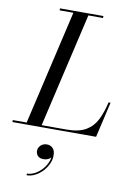

<svg xmlns="http://www.w3.org/2000/svg" viewBox="-156 -818 833 1198"><g transform="rotate(10 261.0 -219.0)"><path d="M40 0 214 -750H309L135 0ZM-45 0V-12.5H295Q373.5 -12.5 418.2 -39.2Q463 -66 486.5 -113.8Q510 -161.5 524.5 -225H537L485 0ZM124 -737.5V-750H399V-737.5ZM99.5 311.5V301Q124.5 301 149.5 287.8Q174.5 274.5 194.5 252.2Q214.5 230 225.2 203Q236 176 232.5 149H242.5Q242.5 162 234.8 172.5Q227 183 214 188.8Q201 194.5 187 194.5Q161 194.5 149 181.2Q137 168 137 149.5Q137 136.5 144 125.2Q151 114 163.2 107Q175.5 100 190.5 100Q214 100 229 115Q244 130 244 161.5Q244 188.5 231.8 215Q219.5 241.5 198.8 263.5Q178 285.5 152.2 298.5Q126.5 311.5 99.5 311.5Z"/></g></svg>

Font: Bodoni Moda 18pt
Style: Italic
Weight: 400
Italic angle: -13°
Designer: Owen Earl
Foundry: indestructible type
Version: Version 2.005